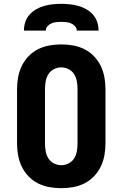

<svg xmlns="http://www.w3.org/2000/svg" viewBox="-20 -975 640 1003"><path d="M300 8Q269 8 238 2.5Q207 -3 179 -17Q151 -31 129 -54Q107 -77 93.5 -105Q80 -133 74.5 -164Q69 -195 69 -226V-509Q69 -540 74.5 -571Q80 -602 93.5 -630Q107 -658 129 -681Q151 -704 179 -718Q207 -732 238 -737.5Q269 -743 300 -743Q331 -743 362 -737.5Q393 -732 421 -718Q449 -704 471 -681Q493 -658 506.5 -630Q520 -602 525.5 -571Q531 -540 531 -509V-226Q531 -195 525.5 -164Q520 -133 506.5 -105Q493 -77 471 -54Q449 -31 421 -17Q393 -3 362 2.5Q331 8 300 8ZM300 -112Q320 -112 338.5 -121.5Q357 -131 367.5 -148Q378 -165 381.5 -185.5Q385 -206 385 -226V-509Q385 -529 381.5 -549.5Q378 -570 367.5 -587Q357 -604 338.5 -613.5Q320 -623 300 -623Q280 -623 261.5 -613.5Q243 -604 232.5 -587Q222 -570 218.5 -549.5Q215 -529 215 -509V-226Q215 -206 218.5 -185.5Q222 -165 232.5 -148Q243 -131 261.5 -121.5Q280 -112 300 -112ZM105 -815Q105 -838 112 -859.5Q119 -881 134 -898Q149 -915 169 -926.5Q189 -938 210.5 -944Q232 -950 254.5 -952.5Q277 -955 300 -955Q323 -955 345.5 -952.5Q368 -950 389.5 -944Q411 -938 431 -926.5Q451 -915 466 -898Q481 -881 488 -859.5Q495 -838 495 -815H381Q381 -828 372 -838Q363 -848 351 -853Q339 -858 326 -859.5Q313 -861 300 -861Q287 -861 274 -859.5Q261 -858 249 -853Q237 -848 228 -838Q219 -828 219 -815Z"/></svg>

Font: Iosevka Heavy Extended
Style: Regular
Weight: 900
Width: 7
Monospace: yes
Designer: Belleve Invis
Foundry: Belleve Invis
Version: Version 32.5.0; ttfautohint (v1.8.4)